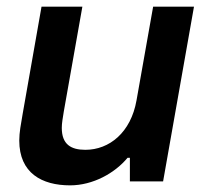

<svg xmlns="http://www.w3.org/2000/svg" viewBox="-20 -546 623 578"><path d="M191 12C260 12 326 -25 364 -71H371V0H471L564 -526H441L391 -244C374 -147 309 -95 237 -95C194 -95 166 -111 166 -161C166 -175 169 -191 172 -210L228 -526H105L48 -202C43 -173 38 -147 38 -123C38 -25 106 12 191 12Z"/></svg>

Font: Archivo SemiBold
Style: Italic
Weight: 600
Italic angle: -10°
Designer: Hector Gatti
Foundry: Omnibus-Type
Version: Version 2.001